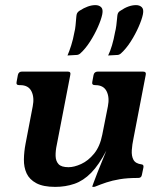

<svg xmlns="http://www.w3.org/2000/svg" viewBox="-20 -720 620 751"><path d="M196 11Q149 11 122 -3.5Q95 -18 84 -42Q73 -66 73.5 -96.5Q74 -127 80 -158L108 -304Q115 -339 103 -363Q91 -387 59 -387H55Q42 -387 45 -400L50 -427Q53 -440 66 -440H245Q258 -440 255 -427L202 -153Q197 -130 197.5 -110Q198 -90 209 -78Q220 -66 248 -66Q270 -66 297.5 -78.5Q325 -91 348 -119Q371 -147 380 -193L402 -304Q409 -339 397 -363Q385 -387 353 -387H352Q338 -387 341 -400L346 -427Q349 -440 363 -440H539Q553 -440 550 -427L502 -178Q497 -155 495.5 -132.5Q494 -110 502 -95Q510 -80 534 -77Q543 -76 541 -65L535 -36Q533 -24 521 -24Q478 -24 448.5 -19Q419 -14 396.5 -6.5Q374 1 352 10Q350 11 345 11H343Q341 11 341 9Q342 7 346 -5Q350 -17 362 -47Q374 -77 396 -131Q367 -75 336.5 -44Q306 -13 271 -1Q236 11 196 11ZM403 -503Q411 -519 418 -542.5Q425 -566 430 -594Q433 -605 435 -620.5Q437 -636 438 -648.5Q439 -661 440 -664Q442 -673 451 -678Q483 -700 512 -700Q526 -700 534.5 -692Q543 -684 539 -664Q535 -644 522 -614.5Q509 -585 491 -557Q473 -529 453 -511Q446 -505 439 -505ZM244 -503Q251 -519 258.5 -542.5Q266 -566 271 -594Q274 -605 275.5 -620.5Q277 -636 278 -648.5Q279 -661 280 -664Q282 -672 291 -678Q325 -700 353 -700Q367 -700 375.5 -692Q384 -684 380 -664Q376 -644 363 -614.5Q350 -585 332 -557Q314 -529 294 -511Q287 -505 279 -505Z"/></svg>

Font: Young Serif Light
Style: Italic
Weight: 300
Italic angle: -10.979°
Designer: Bastien Sozeau
Foundry: NBR — Bastien Sozeau
Version: Version 5.001